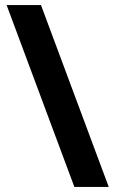

<svg xmlns="http://www.w3.org/2000/svg" viewBox="-20 -734 453 754"><path d="M141 -714 407 0H272L6 -714Z"/></svg>

Font: Noto Sans Ethiopic
Style: Bold
Weight: 700
Designer: Monotype Design Team
Foundry: Monotype Imaging Inc.
Version: Version 2.102; ttfautohint (v1.8.4.7-5d5b)